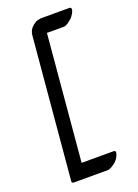

<svg xmlns="http://www.w3.org/2000/svg" viewBox="-151 -822 665 923"><g transform="rotate(-20 181.5 -360.0)"><path d="M335 -739Q332 -730 323 -717.5Q314 -705 298 -693.5Q282 -682 271 -682H185L128 -38H291Q306 -38 299 -19Q291 6 268.5 22Q246 38 235 38H61Q49 38 51 26L115 -694Q117 -719 133.5 -735Q150 -751 165 -755L181 -758H327Q341 -758 335 -739Z"/></g></svg>

Font: Kavivanar
Style: Regular
Weight: 400
Designer: Tharique Azeez
Foundry: Tharique Azeez
Version: Version 1.88